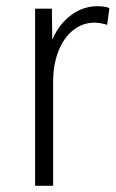

<svg xmlns="http://www.w3.org/2000/svg" viewBox="-20 -598 372 618"><path d="M93 0V-570H147L149 -420H133Q148 -493 192.5 -535.5Q237 -578 293 -578Q303 -578 312.5 -577Q322 -576 332 -572L325 -518Q303 -525 284 -525Q245 -525 214.5 -500Q184 -475 167.5 -432Q151 -389 151 -333V0Z"/></svg>

Font: Yaldevi Light
Style: Regular
Weight: 300
Designer: Sol Matas, Rajitha Manaperi, Kosala Senevirathne
Foundry: Mooniak
Version: Version 1.100